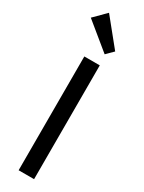

<svg xmlns="http://www.w3.org/2000/svg" viewBox="-250 -987 758 1014"><g transform="rotate(30 129.0 -479.5)"><path d="M81.8 0V-694H176V0ZM169 -757.5 9 -888.5 79.5 -959 209.8 -798.2Z"/></g></svg>

Font: Outfit Thin
Style: Regular
Weight: 100
Designer: Rodrigo Fuenzalida
Foundry: fragTYPE
Version: Version 1.100;gftools[0.9.27]